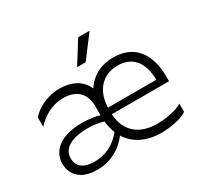

<svg xmlns="http://www.w3.org/2000/svg" viewBox="-157 -964 1241 1182"><g transform="rotate(-30 464.0 -373.0)"><path d="M524 -756 426 -600H487L605 -756ZM403 -334V-271C376 -280 332 -288 277 -288C126 -288 50 -219 50 -130C50 -49 106 10 218 10C317 10 395 -37 444 -103C491 -28 574 10 674 10C741 10 819 -5 859 -32V-91C822 -67 745 -51 679 -51C561 -51 473 -112 466 -242H873V-273C873 -445 791 -541 647 -541C561 -541 490 -504 447 -437C415 -510 345 -540 264 -540C167 -540 96 -491 62 -454V-386C106 -434 169 -478 257 -478C337 -478 403 -439 403 -334ZM645 -484C751 -484 807 -415 810 -289H466C470 -415 545 -484 645 -484ZM111 -133C111 -195 165 -242 297 -242C336 -242 379 -234 405 -226C408 -194 415 -165 426 -139C372 -73 308 -42 226 -42C162 -42 111 -68 111 -133Z"/></g></svg>

Font: Roundo
Style: Regular
Weight: 400
Designer: Shiva Nallaperumal
Foundry: Indian Type Foundry
Version: Version 2.000